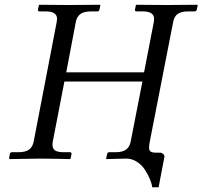

<svg xmlns="http://www.w3.org/2000/svg" viewBox="-20 -666 849 805"><path d="M512.2 -1H502.9L426.8 1L424.8 -1L429.2 -20Q430.7 -27.8 438 -27.8H463.9Q493.7 -27.8 508.5 -38.8Q523.4 -49.8 527.8 -71.8L577.1 -324.2H250L201.2 -71.8Q200.2 -66.9 200.2 -58.1Q200.2 -42.5 211.2 -35.2Q222.2 -27.8 247.1 -27.8H272.9Q281.2 -27.8 279.8 -20L275.9 -1L273.9 1Q188 -1 147.9 -1L20 1L18.1 -1L21 -20Q22.5 -27.8 30.8 -27.8H57.1Q86.9 -27.8 101.8 -38.8Q116.7 -49.8 121.1 -71.8L217.8 -574.2Q219.2 -581.5 219.2 -586.9Q219.2 -618.2 171.9 -618.2H146Q137.7 -618.2 139.2 -626L143.1 -645L145 -646Q231 -645 271 -645L398.9 -646L400.9 -645L397 -626Q395.5 -618.2 388.2 -618.2H361.8Q332 -618.2 317.1 -607.2Q302.2 -596.2 297.9 -574.2L257.8 -362.8H584L625 -574.2Q626 -579.1 626 -586.9Q626 -618.2 579.1 -618.2H553.2Q544.4 -618.2 545.9 -626L549.8 -645L551.8 -646Q639.2 -645 678.2 -645L807.1 -646L809.1 -645L805.2 -626Q803.7 -618.2 794.9 -618.2H769Q739.3 -618.2 724.6 -607.2Q710 -596.2 706.1 -574.2L607.9 -71.8Q605 -57.1 605 -46.9Q605 -35.2 611.6 -30.5Q618.2 -25.9 634.8 -25.9H651.9Q658.2 -25.9 664.6 -20.3Q670.9 -14.6 668.9 -5.9L645 119.1H618.2Q616.7 104.5 608.6 85.2Q600.6 65.9 587.9 46.1Q575.2 26.4 554.9 12.9Q534.7 -0.5 512.2 -1Z"/></svg>

Font: Common Serif News
Style: Italic
Weight: 450
Italic angle: -12°
Designer: Philipp H. Poll, Khaled Hosny
Foundry: Stefan Peev, Context Ltd.
Version: Version 1.026